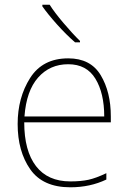

<svg xmlns="http://www.w3.org/2000/svg" viewBox="-20 -786 548 816"><path d="M270 -538Q161 -538 108 -454.5Q55 -371 55 -259Q55 -143 108.5 -66.5Q162 10 279 10Q363 10 432 -23V-50Q388 -29 356 -22Q324 -15 279 -15Q183 -15 133 -80Q83 -145 83 -266H451V-291Q451 -395 408 -466.5Q365 -538 270 -538ZM270 -513Q348 -513 385.5 -451.5Q423 -390 423 -291H84Q92 -400 142 -456.5Q192 -513 270 -513ZM191 -766H160V-759Q184 -725 222.5 -682Q261 -639 299 -606H320V-612Q289 -642 250 -688Q211 -734 191 -766Z"/></svg>

Font: Noto Sans Display Thin
Style: Regular
Weight: 250
Designer: Monotype Design Team
Foundry: Monotype Imaging Inc.
Version: Version 1.900